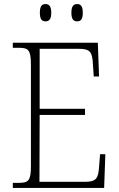

<svg xmlns="http://www.w3.org/2000/svg" viewBox="-20 -924 584 944"><path d="M359 -819C377 -819 387 -829 387 -861C387 -894 377 -904 359 -904C342 -904 331 -894 331 -861C331 -829 342 -819 359 -819ZM204 -819C221 -819 232 -829 232 -861C232 -894 221 -904 204 -904C186 -904 176 -894 176 -861C176 -829 186 -819 204 -819ZM43 0H492L498 -166H472L467 -102C463 -48 454 -30 397 -30H174L175 -359H398V-389H175V-684H368C425 -684 434 -667 437 -606L441 -548H467L461 -714H43V-689H72C120 -689 132 -679 132 -605V-108C132 -35 120 -25 72 -25H43Z"/></svg>

Font: Noto Serif Devanagari SemiCondensed ExtraLight
Style: Regular
Weight: 200
Width: 4
Designer: Universal Thirst, Indian Type Foundry and the Monotype Design Team
Foundry: Monotype Imaging Inc.
Version: Version 2.004